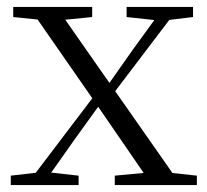

<svg xmlns="http://www.w3.org/2000/svg" viewBox="-20 -532 596 552"><path d="M11 0V-27L98 -37H116L206 -27V0ZM56 0 267 -278 288 -258H286L193 -129L102 0ZM310 0V-27L427 -38H445L546 -27V0ZM290 -242 271 -263H273L361 -388L451 -512H495ZM417 0 254 -237 63 -512H142L302 -283L500 0ZM18 -483V-512H245V-483L144 -473H116ZM344 -483V-512H535V-483L452 -473H436Z"/></svg>

Font: Noto Serif SC ExtraLight Light
Style: Regular
Weight: 300
Version: Version 2.002-H1;hotconv 1.1.0;makeotfexe 2.6.0